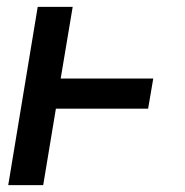

<svg xmlns="http://www.w3.org/2000/svg" viewBox="-20 -540 540 560"><path d="M4 0 90 -520H192L157 -311H427L412 -223H143L106 0Z"/></svg>

Font: Iosevka SS04 Semibold
Style: Italic
Weight: 600
Italic angle: -9°
Monospace: yes
Designer: Belleve Invis
Foundry: Belleve Invis
Version: Version 19.0.0; ttfautohint (v1.8.4)